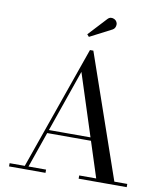

<svg xmlns="http://www.w3.org/2000/svg" viewBox="-102 -1058 976 1141"><g transform="rotate(10 386.0 -487.5)"><path d="M216 -234.5V-254H540V-234.5ZM405 -764.5 663 -19.5H741V0H451V-19.5H553.5L357 -628L145 -19.5H251V0H31V-19.5H122.5L384.5 -764.5ZM364.5 -840.5 352.5 -854 453.5 -963Q463.5 -974 474.5 -975Q485.5 -976 495.2 -971Q505 -966 509.5 -957.5Q514.5 -949.5 514 -939.5Q513.5 -929.5 509 -921.2Q504.5 -913 496 -908.5Z"/></g></svg>

Font: Bodoni Moda SC
Style: Regular
Weight: 400
Designer: Owen Earl
Foundry: indestructible type
Version: Version 2.005